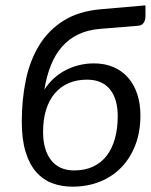

<svg xmlns="http://www.w3.org/2000/svg" viewBox="-20 -700 573 727"><path d="M359.9 -590.8Q312 -586.9 276.1 -569.6Q240.2 -552.2 214.6 -522.9Q189 -493.7 172.6 -452.6Q156.2 -411.6 147.9 -360.4Q162.1 -382.8 181.9 -401.4Q201.7 -419.9 225.8 -432.9Q250 -445.8 277.6 -452.9Q305.2 -460 335.4 -460Q377.4 -460 410.4 -445.6Q443.4 -431.2 465.8 -405Q488.3 -378.9 500 -342.8Q511.7 -306.6 511.7 -262.7Q511.7 -201.2 492.7 -151.4Q473.6 -101.6 439.7 -66.4Q405.8 -31.2 358.4 -12.2Q311 6.8 254.4 6.8Q212.9 6.8 177.7 -6.3Q142.6 -19.5 116.9 -48.8Q91.3 -78.1 76.9 -125Q62.5 -171.9 62.5 -239.7Q62.5 -321.8 77.6 -395.8Q92.8 -469.7 127.7 -527.3Q162.6 -585 220 -621.3Q277.3 -657.7 361.8 -665L530.8 -679.7V-637.2Q530.3 -623 523.7 -613.3Q517.1 -603.5 502.9 -602.5ZM260.7 -54.7Q301.8 -54.7 332.8 -69.3Q363.8 -84 384.3 -110.8Q404.8 -137.7 415.3 -175.8Q425.8 -213.9 425.8 -260.7Q425.8 -292.5 418.5 -317.9Q411.1 -343.3 396.7 -361.3Q382.3 -379.4 360.4 -388.9Q338.4 -398.4 309.1 -398.4Q271 -398.4 240.2 -385.3Q209.5 -372.1 187.7 -346.7Q166 -321.3 154.5 -284.4Q143.1 -247.6 143.1 -200.2Q143.1 -167 150.6 -140.1Q158.2 -113.3 172.9 -94.2Q187.5 -75.2 209.5 -64.9Q231.4 -54.7 260.7 -54.7Z"/></svg>

Font: Carlito
Style: Italic
Weight: 400
Italic angle: -7°
Designer: Lukasz Dziedzic
Foundry: tyPoland Lukasz Dziedzic
Version: Version 1.104